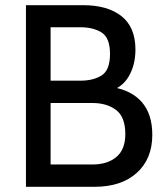

<svg xmlns="http://www.w3.org/2000/svg" viewBox="-20 -720 637 740"><path d="M80 0V-700H301Q395 -700 448.5 -657.5Q502 -615 502 -529Q502 -470 476.5 -426Q451 -382 400 -368L414 -384Q487 -372 527 -326Q567 -280 567 -200Q567 -108 507.5 -54Q448 0 344 0ZM175 -86H336Q394 -86 428.5 -115Q463 -144 463 -203Q463 -269 427.5 -296Q392 -323 336 -323H175ZM175 -409H289Q340 -409 372 -429.5Q404 -450 404 -512Q404 -574 372 -594.5Q340 -615 289 -615H175Z"/></svg>

Font: Cabin VF Beta
Style: Regular
Weight: 400
Designer: Pablo Impallari
Foundry: Pablo Impallari. http://www.impallari.com Igino Marini. http://www.ikern.com
Version: Version 2.200